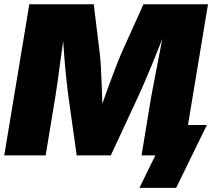

<svg xmlns="http://www.w3.org/2000/svg" viewBox="-20 -748 1021 924"><path d="M0.5 0 121.1 -727.5H431.2L459 -500Q462.9 -470.7 465.6 -423.3Q468.3 -376 470.2 -322Q472.2 -268.1 473.1 -218.5Q474.1 -168.9 473.1 -134.8H434.1Q444.3 -168.9 461.7 -218.5Q479 -268.1 498.5 -322Q518.1 -376 536.4 -423.3Q554.7 -470.7 567.9 -500L670.4 -727.5H981L860.4 0H661.1L707.5 -281.2Q711.9 -306.2 720 -347.2Q728 -388.2 737.3 -437Q746.6 -485.8 756.1 -535.4Q765.6 -585 772.5 -627H785.6Q769 -581.1 749.5 -531.5Q730 -481.9 710.4 -434.6Q690.9 -387.2 673.6 -347.4Q656.2 -307.6 644 -281.2L513.2 0H349.1L309.6 -281.2Q304.7 -316.4 298.6 -374.5Q292.5 -432.6 287.6 -499.5Q282.7 -566.4 279.8 -627H295.9Q289.1 -585 282 -535.4Q274.9 -485.8 268.3 -437Q261.7 -388.2 256.1 -347.2Q250.5 -306.2 246.1 -281.2L199.7 0ZM650.9 156.2 727.5 0H680.7L705.1 -146.5H975.6L827.6 156.2Z"/></svg>

Font: Inter 17pt Black
Style: Italic
Weight: 900
Italic angle: -9.3988°
Version: Version 4.001;git-66647c0bb